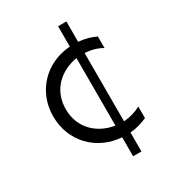

<svg xmlns="http://www.w3.org/2000/svg" viewBox="-184 -757 893 981"><g transform="rotate(-30 262.5 -266.5)"><path d="M311 117H360V5C398 2 432 -8 461 -22V-90C430 -73 395 -63 360 -61V-464C395 -462 430 -453 461 -435V-503C432 -517 398 -527 360 -530V-650H311V-530C165 -520 59 -409 59 -263C59 -116 165 -5 311 5ZM133 -263C133 -378 216 -447 311 -462V-64C217 -78 133 -147 133 -263Z"/></g></svg>

Font: Chess Sans
Style: Regular
Weight: 400
Designer: Wolf Bōese
Foundry: Wolf Bōese
Version: Version 7.223;Glyphs 3.3 (3306)